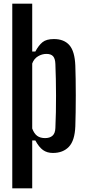

<svg xmlns="http://www.w3.org/2000/svg" viewBox="-20 -820 476 1040"><path d="M46.5 200V-800H154.5V-541H171.5Q189 -574 210 -591.2Q231 -608.5 272 -608.5Q327 -608.5 356 -575.2Q385 -542 388 -464.5Q389 -436 389.8 -393.2Q390.5 -350.5 390.5 -303.2Q390.5 -256 389.8 -211.8Q389 -167.5 388 -135.5Q385 -58.5 353.2 -25Q321.5 8.5 266.5 8.5Q235 8.5 213 -7.2Q191 -23 171.5 -59H154.5V200ZM224.5 -72Q250 -72 264.5 -85Q279 -98 280 -126.5Q282 -169 282.8 -213.5Q283.5 -258 283.5 -303.2Q283.5 -348.5 282.5 -391.8Q281.5 -435 280 -473.5Q279 -502 267.8 -515Q256.5 -528 231.5 -528Q207.5 -528 185.8 -515Q164 -502 154.5 -476V-124Q165 -96 181.5 -84Q198 -72 224.5 -72Z"/></svg>

Font: Big Shoulders Display Thin
Style: Bold
Weight: 700
Version: Version 2.002